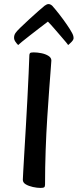

<svg xmlns="http://www.w3.org/2000/svg" viewBox="-20 -909 381 942"><path d="M179 13Q162 13 141.5 8.5Q121 4 106.5 -4.5Q92 -13 92 -27Q92 -31 94 -67.5Q96 -104 99.5 -162.5Q103 -221 107 -289.5Q111 -358 114.5 -425.5Q118 -493 120.5 -549Q123 -605 124 -637Q124 -645 127.5 -648.5Q131 -652 145 -652Q163 -652 183 -648Q203 -644 217.5 -635Q232 -626 232 -612Q232 -608 229 -570.5Q226 -533 221.5 -472Q217 -411 212 -334Q207 -257 204 -172Q201 -87 201 -3Q201 6 197 9.5Q193 13 179 13ZM69 -688Q62 -695 55.5 -704.5Q49 -714 49 -724Q49 -737 56 -747Q61 -755 80 -773.5Q99 -792 123 -814Q147 -836 168 -854.5Q189 -873 199 -881Q210 -889 218 -889Q227 -889 236 -881Q253 -862 272 -837.5Q291 -813 307.5 -789Q324 -765 332 -750Q341 -735 341 -722Q341 -714 331.5 -704Q322 -694 314 -688Q313 -691 302 -704Q291 -717 275.5 -735Q260 -753 244 -771.5Q228 -790 215 -803Q196 -789 172.5 -770.5Q149 -752 126 -734.5Q103 -717 87.5 -704Q72 -691 69 -688Z"/></svg>

Font: BriemHand
Style: Regular
Weight: 400
Designer: Gunnlaugur SE Briem, Eben Sorkin
Foundry: Sorkin Type
Version: Version 1.001; ttfautohint (v1.8.4.7-5d5b)